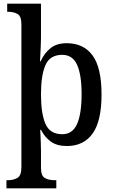

<svg xmlns="http://www.w3.org/2000/svg" viewBox="-20 -780 618 1040"><path d="M15 240V196H24Q53 196 74.5 183.5Q96 171 96 125V-647Q96 -692 75.5 -704Q55 -716 26 -716H19V-760H202V-574Q202 -553 200.5 -523.5Q199 -494 198 -471.5Q197 -449 196 -448H200Q220 -492 253.5 -519Q287 -546 341 -546Q433 -546 481.5 -479.5Q530 -413 530 -268Q530 -124 481.5 -56.5Q433 11 342 11Q289 11 255.5 -13Q222 -37 202 -77H198Q198 -75 199 -54Q200 -33 201 -6.5Q202 20 202 39V129Q202 173 223.5 184.5Q245 196 274 196H285V240ZM317 -53Q373 -53 397.5 -108.5Q422 -164 422 -270Q422 -375 397.5 -429Q373 -483 317 -483Q251 -483 226.5 -428Q202 -373 202 -269Q202 -164 226.5 -108.5Q251 -53 317 -53Z"/></svg>

Font: Noto Serif Tamil SemiCondensed Medium
Style: Italic
Weight: 500
Width: 4
Italic angle: -12°
Designer: Indian Type Foundry, Tom Grace, and the Monotype Design Team
Foundry: Monotype Imaging Inc.
Version: Version 2.003; ttfautohint (v1.8.4.7-5d5b)